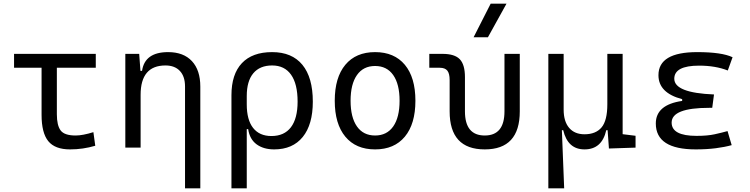

<svg xmlns="http://www.w3.org/2000/svg" viewBox="-20 -815 4142 1060"><path d="M366.7 9.8Q283.7 9.8 246.6 -35.6Q209.5 -81.1 209.5 -181.2V-440.9H57.6V-517.6H508.8V-440.9H293.9V-184.1Q293.9 -122.6 314.9 -94.7Q335.9 -66.9 397.5 -66.9Q436.5 -66.9 495.6 -85.4L505.9 -10.3Q438 9.8 366.7 9.8Z M1001.5 224.6V-337.4Q1001.5 -393.1 973.1 -423.3Q944.8 -453.6 893.6 -453.6Q756.3 -453.6 756.3 -291.5V0H671.9V-517.6H748.5L755.4 -423.8H764.2Q779.3 -527.3 908.2 -527.3Q993.2 -527.3 1039.6 -477.5Q1085.9 -427.7 1085.9 -336.9V224.6Z M1493.7 9.8Q1434.6 9.8 1396.5 -18.3Q1358.4 -46.4 1350.1 -102.1H1342.3V224.6H1257.8V-289.1Q1257.8 -405.3 1315.4 -466.3Q1373 -527.3 1482.4 -527.3Q1591.8 -527.3 1649.4 -457.3Q1707 -387.2 1707 -253.9Q1707 -127.4 1651.4 -58.8Q1595.7 9.8 1493.7 9.8ZM1342.3 -238.8Q1342.3 -153.3 1377.4 -108.6Q1412.6 -64 1478.5 -64Q1549.3 -64 1586.2 -112.5Q1623 -161.1 1623 -253.9Q1623 -351.6 1586.9 -402.6Q1550.8 -453.6 1482.4 -453.6Q1414.6 -453.6 1378.4 -410.4Q1342.3 -367.2 1342.3 -284.7Z M2050.8 9.8Q1944.8 9.8 1886.5 -60.5Q1828.1 -130.9 1828.1 -258.8Q1828.1 -387.2 1886.5 -457.3Q1944.8 -527.3 2050.8 -527.3Q2156.7 -527.3 2215.1 -457.3Q2273.4 -387.2 2273.4 -258.8Q2273.4 -130.9 2215.1 -60.5Q2156.7 9.8 2050.8 9.8ZM2050.8 -66.9Q2115.7 -66.9 2150.9 -116.9Q2186 -167 2186 -258.8Q2186 -350.6 2150.9 -400.6Q2115.7 -450.7 2050.8 -450.7Q1985.8 -450.7 1950.7 -400.6Q1915.5 -350.6 1915.5 -258.8Q1915.5 -167 1950.7 -116.9Q1985.8 -66.9 2050.8 -66.9Z M2656.2 9.8Q2462.4 9.8 2462.4 -200.2V-372.6Q2462.4 -409.2 2449.7 -425Q2437 -440.9 2407.7 -440.9H2350.1V-517.6H2423.3Q2490.2 -517.6 2518.6 -487.8Q2546.9 -458 2546.9 -389.2V-200.2Q2546.9 -66.9 2656.2 -66.9Q2765.1 -66.9 2765.1 -200.2V-517.6H2849.6V-200.2Q2849.6 9.8 2656.2 9.8ZM2594.7 -609.4 2689 -794.9H2776.4L2673.8 -609.4Z M3207 9.8Q3114.3 9.8 3089.4 -96.2H3082L3094.7 224.6H3007.3V-517.6H3091.8V-210Q3091.8 -144.5 3122.1 -109.1Q3152.3 -73.7 3207 -73.7Q3269.5 -73.7 3301.3 -111.8Q3333 -149.9 3333 -239.3V-517.6H3417.5V-74.2L3488.8 -65.4V0L3341.8 4.9L3334.5 -96.2H3327.1Q3303.2 9.8 3207 9.8Z M3821.3 9.8Q3600.6 9.8 3600.6 -133.3Q3600.6 -236.8 3746.1 -257.8V-267.6Q3615.2 -301.8 3615.2 -399.9Q3615.2 -527.3 3829.1 -527.3Q3964.8 -527.3 4024.4 -499L3998 -425.8Q3929.7 -452.6 3839.8 -452.6Q3702.6 -452.6 3702.6 -380.4Q3702.6 -302.2 3921.9 -293.5L3912.1 -219.7H3895.5Q3688 -219.7 3688 -138.2Q3688 -64.9 3825.2 -64.9Q3885.7 -64.9 3925.5 -73.7Q3965.3 -82.5 3996.6 -91.3L4019.5 -13.7Q3981 -2.9 3931.2 3.4Q3881.3 9.8 3821.3 9.8Z"/></svg>

Font: CaskaydiaMono NF SemiLight
Style: Regular
Weight: 350
Designer: Aaron Bell
Foundry: Saja Typeworks
Version: Version 2111.001; ttfautohint (v1.8.4);Nerd Fonts 3.1.1